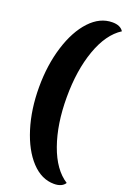

<svg xmlns="http://www.w3.org/2000/svg" viewBox="-193 -887 782 1173"><g transform="rotate(20 197.5 -300.0)"><path d="M395 -793Q310 -739 263 -607Q216 -475 216 -300Q216 -125 263 7Q310 139 395 193Q375 225 323 225Q242 225 176.5 155Q111 85 73.5 -35.5Q36 -156 36 -300Q36 -444 73.5 -564.5Q111 -685 176.5 -755Q242 -825 323 -825Q375 -825 395 -793Z"/></g></svg>

Font: Sansita ExtraBold
Style: Regular
Weight: 800
Designer: Pablo Cosgaya
Foundry: Omnibus-Type
Version: Version 1.006